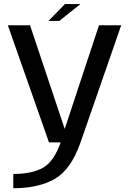

<svg xmlns="http://www.w3.org/2000/svg" viewBox="-20 -718 663 968"><path d="M227 0H386L591 -590.5H479L307 -70H305.5L131.5 -590.5H19.5ZM47 231Q173.5 231 255.8 184.2Q338 137.5 386 0L286 -0.5Q252.5 95.5 197.5 127.2Q142.5 159 47 159ZM224.5 -612.5H279L385.5 -697.5H307.5Z"/></svg>

Font: Anybody SemiExpanded
Style: Regular
Weight: 400
Width: 6
Designer: Tyler Finck
Foundry: Etcetera Type Company
Version: Version 1.113;gftools[0.9.25]